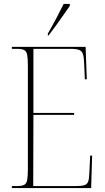

<svg xmlns="http://www.w3.org/2000/svg" viewBox="-20 -951 530 971"><path d="M40 0V-10H65Q90 -10 102 -16Q114 -22 117.5 -40.5Q121 -59 121 -98V-616Q121 -655 117.5 -673.5Q114 -692 102 -698Q90 -704 65 -704H40V-714H413L419 -550H409L406 -621Q405 -658 400 -675.5Q395 -693 380.5 -698.5Q366 -704 335 -704H149V-380H355V-370H149L148 -10H364Q394 -10 408 -15Q422 -20 426.5 -34.5Q431 -49 432 -79L436 -164H446L441 0ZM222 -781Q245 -821 265 -859Q285 -897 302 -931H333V-921Q321 -904 302.5 -877.5Q284 -851 263.5 -822.5Q243 -794 225 -771H222Z"/></svg>

Font: Noto Serif Display Condensed Thin
Style: Regular
Weight: 100
Width: 3
Designer: Monotype Design Team
Foundry: Monotype Imaging Inc.
Version: Version 2.009